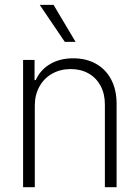

<svg xmlns="http://www.w3.org/2000/svg" viewBox="-20 -780 582 800"><path d="M125 0H76.2V-530.3H124V-446.3H128.9Q147.5 -488.3 188.2 -512.7Q229 -537.1 285.2 -537.1Q338.9 -537.1 379.6 -514.4Q420.4 -491.7 443.1 -449Q465.8 -406.2 465.8 -347.7V0H417V-344.7Q417 -388.7 399.2 -422.1Q381.3 -455.6 349.1 -473.9Q316.9 -492.2 274.4 -492.2Q231.4 -492.2 197.5 -473.1Q163.6 -454.1 144.3 -419.4Q125 -384.8 125 -339.8ZM145.5 -759.8H203.1L294.9 -605.5H250Z"/></svg>

Font: Pretendard GOV ExtraLight
Style: Regular
Weight: 200
Designer: Base glyphs from Inter by Rasmus Andersson; Hangeul glyphs from Noto Sans CJK(Source Han Sans) by Jang Soo-young and Kan
Foundry: Kil Hyung-jin
Version: Version 1.309